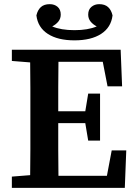

<svg xmlns="http://www.w3.org/2000/svg" viewBox="-20 -903 662 923"><path d="M37 -610V-664H560L567 -488H497L474 -606H261Q260 -545 260 -483.5Q260 -422 260 -368H390L404 -453H461V-227H404L390 -311H260Q260 -242 260 -180Q260 -118 261 -58H494L517 -180H587L580 0H37V-54L125 -61Q126 -122 126 -184Q126 -246 126 -308V-356Q126 -418 126 -480Q126 -542 125 -603ZM338 -709Q258 -709 210 -740Q162 -771 155 -829Q161 -855 176.5 -869Q192 -883 219 -883Q242 -883 257 -870Q272 -857 272 -833Q272 -814 261 -800Q250 -786 231 -776Q273 -758 338 -758Q403 -758 445 -776Q426 -786 415 -800Q404 -814 404 -833Q404 -857 419.5 -870Q435 -883 457 -883Q484 -883 499.5 -869Q515 -855 521 -829Q514 -771 466 -740Q418 -709 338 -709Z"/></svg>

Font: Source Serif 4 SmText Semibold
Style: Regular
Weight: 600
Designer: Frank Grießhammer
Foundry: Adobe
Version: Version 4.005;hotconv 1.1.0;makeotfexe 2.6.0